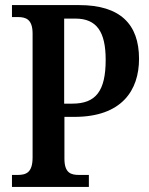

<svg xmlns="http://www.w3.org/2000/svg" viewBox="-20 -734 584 754"><path d="M27 0H329V-47H291C259 -47 233 -54 233 -111V-275H272C458 -275 526 -379 526 -503C526 -639 452 -714 291 -714H27V-667H50C81 -667 108 -659 108 -602V-116C108 -55 82 -47 48 -47H27ZM264 -327H232V-661H276C360 -661 395 -609 395 -499C395 -376 356 -327 264 -327Z"/></svg>

Font: Noto Serif Georgian Condensed SemiBold
Style: Regular
Weight: 600
Width: 3
Designer: Monotype Design Team, Akaki Razmadze
Foundry: Google LLC
Version: Version 2.003